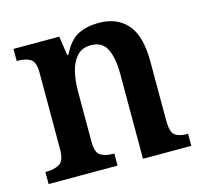

<svg xmlns="http://www.w3.org/2000/svg" viewBox="-85 -642 783 737"><g transform="rotate(-15 306.5 -274.0)"><path d="M21 0V-48H26Q57 -48 77.5 -60Q98 -72 98 -118V-422Q98 -465 79 -476.5Q60 -488 29 -488H25V-536H207L218 -460H223Q249 -513 284 -530.5Q319 -548 366 -548Q439 -548 479.5 -501.5Q520 -455 520 -353V-119Q520 -72 536.5 -60Q553 -48 584 -48H588V0H396V-337Q396 -401 378 -437Q360 -473 315 -473Q280 -473 259.5 -450.5Q239 -428 230.5 -392Q222 -356 222 -314V-114Q222 -71 241 -59.5Q260 -48 291 -48H295V0Z"/></g></svg>

Font: Noto Serif Thai SemiCondensed SemiBold
Style: Regular
Weight: 600
Width: 4
Designer: Monotype Design Team
Foundry: Monotype Imaging Inc.
Version: Version 2.002; ttfautohint (v1.8.4.7-5d5b)